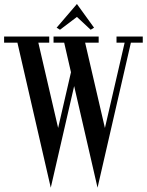

<svg xmlns="http://www.w3.org/2000/svg" viewBox="-34 -878 716 936"><path d="M408 -733 424.5 -743 341 -858.5 242 -743 258.5 -733 341 -795.5ZM662 -700H534V-670H573.6L477.5 -254L381 -670H447V-700H227V-670H278.9L312 -525.8L249.4 -254.2L152.9 -670H206V-700H-14V-670H50.9L213.5 37L327.5 -458.4L441.5 37L604.1 -670H662Z"/></svg>

Font: Picaflor 12 pt
Style: Regular
Weight: 400
Designer: Ariel Martín Pérez
Foundry: Tunera Type Foundry
Version: Version 1.000;hotconv 1.0.109;makeotfexe 2.5.65596